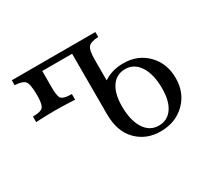

<svg xmlns="http://www.w3.org/2000/svg" viewBox="-140 -907 1222 1134"><g transform="rotate(-30 471.5 -340.0)"><path d="M668 -24.9Q727.5 -24.9 760.7 -72.8Q793.9 -120.6 793.9 -206.1Q793.9 -302.2 757.8 -358.2Q721.7 -414.1 661.1 -414.1Q601.6 -414.1 568.4 -366.5Q535.2 -318.8 535.2 -232.9Q535.2 -136.2 570.8 -80.6Q606.4 -24.9 668 -24.9ZM661.1 10.3Q563 10.3 499.3 -54.2Q435.5 -118.7 435.5 -236.8V-648.9H231.9V-537.1Q231.9 -485.8 241.2 -466.3Q252.4 -443.4 315.4 -443.4V-405.3Q234.9 -409.2 178.7 -409.2Q124 -409.2 49.8 -405.3V-443.4Q108.9 -443.4 121.6 -464.4Q134.3 -485.4 134.3 -540Q134.3 -619.1 116.5 -637.5Q98.6 -655.8 48.8 -657.7V-691.4H618.7V-657.7Q569.3 -655.8 551.5 -637.5Q533.7 -619.1 533.7 -550.8V-410.6Q590.8 -449.2 668 -449.2Q766.1 -449.2 830.1 -384.3Q894 -319.3 894 -218.8Q894 -118.7 828.1 -54.2Q762.2 10.3 661.1 10.3Z"/></g></svg>

Font: Almanac
Style: Regular
Weight: 400
Designer: Eden's Almanac
Version: Version 3.501;March 28, 2021;FontCreator 13.0.0.2683 64-bit